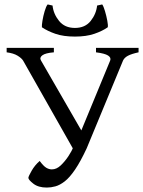

<svg xmlns="http://www.w3.org/2000/svg" viewBox="-20 -831 645 866"><path d="M605 -595Q573 -588 557 -579.5Q541 -571 535 -558L371 -162Q343 -102 318.5 -66Q294 -30 272 -13Q250 4 230 9.5Q210 15 191 15Q153 15 130.5 -2.5Q108 -20 108 -29Q108 -35 122.5 -60.5Q137 -86 159 -105Q176 -82 188.5 -74.5Q201 -67 214 -67Q235 -67 254 -85Q273 -103 288.5 -126.5Q304 -150 312 -170L314 -152L84 -558Q77 -569 59 -580Q41 -591 10 -595V-615H223V-595Q185 -592 171 -581.5Q157 -571 165 -558L353 -232L342 -231L477 -558Q482 -571 467.5 -580.5Q453 -590 413 -595V-615H605ZM169 -708Q168 -716 171.5 -737.5Q175 -759 181.5 -781Q188 -803 195 -811L217 -806Q221 -768 246.5 -736.5Q272 -705 318 -705Q364 -705 389 -736.5Q414 -768 418 -806L441 -811Q447 -803 453.5 -781Q460 -759 464 -737.5Q468 -716 466 -708Q442 -691 405.5 -678.5Q369 -666 318 -666Q266 -666 230 -678.5Q194 -691 169 -708Z"/></svg>

Font: ChillKai
Style: Regular
Weight: 400
Designer: ChillType
Foundry: 寒蝉字型
Version: Version 2.000